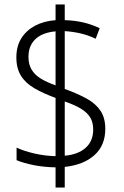

<svg xmlns="http://www.w3.org/2000/svg" viewBox="-20 -779 553 857"><path d="M228 -32Q175 -33 130 -42Q85 -51 54 -64V-120Q86 -105 133 -94Q180 -83 228 -82V-342Q173 -362 133.5 -385Q94 -408 73.5 -441Q53 -474 53 -523Q53 -573 75.5 -608.5Q98 -644 137 -664.5Q176 -685 228 -689V-759H269V-689Q312 -688 351 -679Q390 -670 425 -653L407 -606Q374 -622 339 -630Q304 -638 269 -640V-382Q327 -361 367.5 -338.5Q408 -316 429 -284Q450 -252 450 -204Q450 -130 401.5 -86.5Q353 -43 269 -34V58H228ZM269 -84Q328 -89 362 -119Q396 -149 396 -201Q396 -233 382.5 -255Q369 -277 341 -294Q313 -311 269 -326ZM228 -639Q191 -636 164 -622.5Q137 -609 122 -584.5Q107 -560 107 -526Q107 -491 121.5 -467.5Q136 -444 162.5 -428Q189 -412 228 -398Z"/></svg>

Font: Noto Sans Thai SemiCondensed Light
Style: Regular
Weight: 300
Width: 4
Designer: Monotype Design Team
Foundry: Monotype Imaging Inc.
Version: Version 2.001